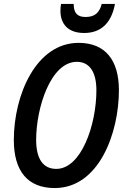

<svg xmlns="http://www.w3.org/2000/svg" viewBox="-20 -942 638 972"><path d="M406 -775C491 -775 544 -825 562 -922H495C483 -875 457 -856 413 -856C370 -856 353 -878 353 -922H289C287 -911 286 -900 286 -887C286 -822 323 -775 406 -775ZM257 10C482 10 582 -270 582 -485C582 -638 513 -725 378 -725C162 -725 50 -460 50 -233C50 -76 120 10 257 10ZM265 -87C200 -87 163 -135 163 -234C163 -395 236 -629 369 -629C433 -629 468 -578 468 -485C468 -309 391 -87 265 -87Z"/></svg>

Font: Noto Sans Display SemiCondensed Medium
Style: Italic
Weight: 500
Width: 4
Italic angle: -12°
Designer: Monotype Design Team
Foundry: Monotype Imaging Inc.
Version: Version 1.900